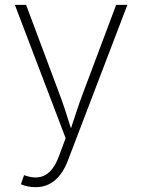

<svg xmlns="http://www.w3.org/2000/svg" viewBox="-20 -566 588 794"><path d="M66.4 195.8 79.6 158.2 85.4 160.2Q133.3 176.8 167.5 157.7Q201.7 138.7 223.6 80.1L251.5 5.4L41.5 -545.9H87.9L224.1 -182.1Q238.3 -145 250.2 -108.2Q262.2 -71.3 273.4 -35.2Q285.6 -71.3 297.6 -108.2Q309.6 -145 323.7 -182.1L460.4 -545.9H506.8L261.2 96.7Q218.8 208 127.4 208Q93.8 208 66.4 195.8Z"/></svg>

Font: Inter Extra Light
Style: Regular
Weight: 200
Designer: Rasmus Andersson
Foundry: rsms
Version: Version 4.000;git-3c8e0fc